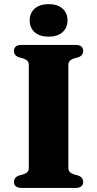

<svg xmlns="http://www.w3.org/2000/svg" viewBox="-20 -920 476 940"><path d="M314.6 -98Q314.6 -86.1 321.1 -78.7Q327.6 -71.3 339.9 -67L363.5 -60.3Q387.2 -51.9 387.2 -28.8Q387.2 -15.7 378.2 -7.8Q369.3 0 350.3 0H85.3Q66.4 0 57.4 -7.8Q48.4 -15.7 48.4 -28.8Q48.4 -51.9 72.1 -60.3L95.7 -67Q108.4 -71.3 114.7 -78.7Q121 -86.1 121 -98V-602Q121 -613.9 114.7 -621.3Q108.4 -628.7 95.7 -633L72.1 -639.7Q48.4 -648.1 48.4 -671.2Q48.4 -684.8 57.4 -692.4Q66.4 -700 85.3 -700H350.3Q369.3 -700 378.2 -692.4Q387.2 -684.8 387.2 -671.2Q387.2 -648.1 363.5 -639.7L339.9 -633Q327.6 -628.7 321.1 -621.3Q314.6 -613.9 314.6 -602ZM217.9 -740.5Q175 -740.5 150.1 -762Q125.3 -783.5 125.3 -820.3Q125.3 -856.4 150.1 -878Q175 -899.7 217.9 -899.7Q261.6 -899.7 286 -878Q310.4 -856.4 310.4 -820.3Q310.4 -783.9 286 -762.2Q261.6 -740.5 217.9 -740.5Z"/></svg>

Font: Fraunces
Style: Regular
Weight: 900
Version: Version 1.000;[b76b70a41]